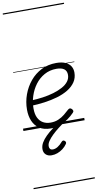

<svg xmlns="http://www.w3.org/2000/svg" viewBox="-150 -1067 827 1625"><g transform="rotate(-10 263.0 -255.0)"><path d="M233 19Q173 19 135 -6.5Q97 -32 79 -75Q61 -118 61 -172Q61 -239 83.5 -301Q106 -363 147 -412.5Q188 -462 245 -490.5Q302 -519 373 -519Q420 -519 451 -505Q482 -491 496.5 -467.5Q511 -444 511 -413Q511 -367 487.5 -332Q464 -297 423 -272Q382 -247 329 -231.5Q276 -216 217 -208Q158 -200 98 -198L111 -243Q162 -245 211.5 -252Q261 -259 304.5 -272Q348 -285 382 -303.5Q416 -322 435 -347Q454 -372 454 -403Q454 -437 431.5 -453.5Q409 -470 366 -470Q308 -470 261.5 -444Q215 -418 183 -375Q151 -332 134 -279.5Q117 -227 117 -173Q117 -124 132.5 -92.5Q148 -61 175.5 -45.5Q203 -30 239 -30Q277 -30 307 -43Q337 -56 361 -75.5Q385 -95 404 -113Q414 -121 421.5 -120Q429 -119 436 -112Q443 -105 445 -96.5Q447 -88 438 -79Q415 -55 383 -32Q351 -9 313.5 5Q276 19 233 19ZM200 244Q169 244 150.5 226.5Q132 209 132 180Q132 151 147.5 124.5Q163 98 189 72.5Q215 47 247 23Q279 -1 312 -23L356 -21V-17Q328 3 298.5 26Q269 49 244 73Q219 97 203.5 120Q188 143 188 164Q188 179 195.5 188Q203 197 218 197Q239 197 260.5 184Q282 171 304 145Q309 139 316.5 138Q324 137 332 145Q338 151 338.5 157.5Q339 164 334 171Q319 193 297 209.5Q275 226 250.5 235Q226 244 200 244ZM0 490H526V500H0ZM0 -20H526V0H0ZM0 -505H526V-500H0ZM0 -1010H526V-1000H0Z"/></g></svg>

Font: Playwrite MX Guides
Style: Regular
Weight: 400
Designer: Veronika Burian, José Scaglione
Foundry: TypeTogether
Version: Version 1.003